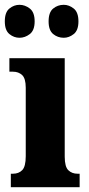

<svg xmlns="http://www.w3.org/2000/svg" viewBox="-35 -778 368 798"><path d="M10 0V-56H19Q43 -56 57.5 -71Q72 -86 72 -129V-413Q72 -452 57 -466Q42 -480 19 -480H4V-536H234V-127Q234 -85 249 -70.5Q264 -56 287 -56H296V0ZM230 -621Q205 -621 186 -636.5Q167 -652 167 -689Q167 -727 186 -742.5Q205 -758 230 -758Q252 -758 271.5 -742.5Q291 -727 291 -689Q291 -652 271.5 -636.5Q252 -621 230 -621ZM46 -621Q23 -621 4 -636.5Q-15 -652 -15 -689Q-15 -727 4 -742.5Q23 -758 46 -758Q69 -758 89 -742.5Q109 -727 109 -689Q109 -652 89 -636.5Q69 -621 46 -621Z"/></svg>

Font: Noto Serif Bengali ExtraCondensed Black
Style: Regular
Weight: 900
Width: 2
Designer: Juan Bruce, Universal Thirst, Indian Type Foundry and the Monotype Design Team.
Foundry: Monotype Imaging Inc.
Version: Version 2.003; ttfautohint (v1.8.4.7-5d5b)